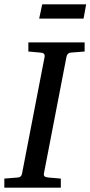

<svg xmlns="http://www.w3.org/2000/svg" viewBox="-35 -867 418 887"><path d="M356 -629 292 -624Q276 -623 272 -604L168 -66Q166 -58 170.5 -53Q175 -48 188 -47L246 -42V0H-15V-42L48 -47Q64 -48 67 -66L171 -604Q174 -623 152 -624L96 -629V-671H356ZM363 -847 351 -781H146L160 -847Z"/></svg>

Font: Veleka
Style: Italic
Weight: 400
Italic angle: -12°
Designer: Stefan Peev, Context Ltd, 2016; SIL International, 1997-2014.
Foundry: Stefan Peev, Context Ltd, 2016
Version: Version 1.000